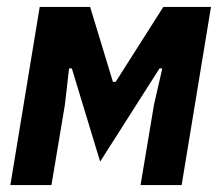

<svg xmlns="http://www.w3.org/2000/svg" viewBox="-20 -536 640 556"><path d="M95 -516H241L307 -299H315L453 -516H591L506 0H387L426 -233L450 -338H442L270 -68L188 -338H180L168 -233L129 0H10Z"/></svg>

Font: IBM Plex Mono
Style: Bold Italic
Weight: 700
Italic angle: -9°
Monospace: yes
Designer: Mike Abbink, Paul van der Laan, Pieter van Rosmalen
Foundry: Bold Monday
Version: Version 2.3